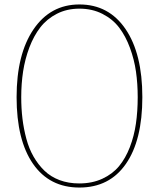

<svg xmlns="http://www.w3.org/2000/svg" viewBox="-20 -840 720 870"><path d="M604 -399.9Q604 -460 596.2 -515.1Q588.4 -570.3 568.8 -623.3Q549.3 -676.3 520 -714.8Q490.7 -753.4 444.3 -777.1Q397.9 -800.8 339.8 -800.8Q283.2 -800.8 237.8 -777.6Q192.4 -754.4 162.6 -715.8Q132.8 -677.2 113 -624.8Q93.3 -572.3 84.7 -516.4Q76.2 -460.4 76.2 -399.9Q76.2 -348.6 81.8 -302.2Q87.4 -255.9 99.4 -211.2Q111.3 -166.5 132.1 -130.4Q152.8 -94.2 181.2 -66.7Q209.5 -39.1 249.8 -23.9Q290 -8.8 338.9 -8.8Q397.5 -8.8 443.6 -30Q489.7 -51.3 519.3 -86.9Q548.8 -122.6 568.4 -173.3Q587.9 -224.1 595.9 -279.8Q604 -335.4 604 -399.9ZM625 -399.9Q625 -204.6 550.5 -97.4Q476.1 9.8 339.8 9.8Q204.1 9.8 129.6 -97.7Q55.2 -205.1 55.2 -399.9Q55.2 -594.2 131.8 -707Q208.5 -819.8 339.8 -819.8Q473.1 -819.8 549.1 -708Q625 -596.2 625 -399.9Z"/></svg>

Font: Sinkin Sans 100 Thin
Style: Regular
Weight: 100
Designer: Keith Bates
Foundry: K-Type
Version: Sinkin Sans (version 1.0)  by Keith Bates   •   © 2014   www